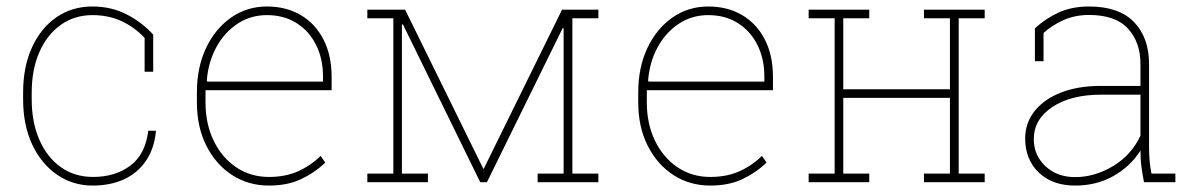

<svg xmlns="http://www.w3.org/2000/svg" viewBox="-20 -558 3654 588"><path d="M263.7 10.3Q203.1 10.3 154.8 -22.9Q106.4 -56.2 78.6 -115.5Q50.8 -174.8 50.8 -253.9V-274.4Q50.8 -353.5 77.9 -412.8Q105 -472.2 152.8 -505.1Q200.7 -538.1 262.7 -538.1Q322.3 -538.1 369.9 -512.9Q417.5 -487.8 449.2 -451.7V-338.4H422.9V-441.9Q391.6 -475.1 352.1 -493.4Q312.5 -511.7 263.2 -511.7Q207.5 -511.7 165.5 -481.4Q123.5 -451.2 100.3 -397.7Q77.1 -344.2 77.1 -274.4V-253.9Q77.1 -183.6 100.6 -129.9Q124 -76.2 166.3 -46.1Q208.5 -16.1 265.1 -16.1Q333 -16.1 379.2 -50.8Q425.3 -85.4 434.1 -157.7H456.5L457.5 -154.8Q451.7 -100.6 425.8 -63.7Q399.9 -26.9 358.6 -8.3Q317.4 10.3 263.7 10.3Z M803.7 10.3Q740.2 10.3 690.4 -22.2Q640.6 -54.7 611.8 -112.1Q583 -169.4 583 -244.1V-275.4Q583 -351.1 610.8 -410.4Q638.7 -469.7 687.3 -503.9Q735.8 -538.1 797.4 -538.1Q856.9 -538.1 901.6 -511.5Q946.3 -484.9 970.9 -436.5Q995.6 -388.2 995.6 -322.3V-281.7H609.4V-244.1Q609.4 -178.7 634.3 -127.2Q659.2 -75.7 703.1 -45.9Q747.1 -16.1 803.7 -16.1Q854 -16.1 892.8 -33.4Q931.6 -50.8 961.9 -80.6L976.1 -60.1Q943.4 -28.8 901.9 -9.3Q860.4 10.3 803.7 10.3ZM614.7 -308.1H969.2V-324.2Q969.2 -377.9 948 -420.4Q926.8 -462.9 888.2 -487.3Q849.6 -511.7 797.4 -511.7Q747.6 -511.7 707.5 -485.4Q667.5 -459 642.6 -413.6Q617.7 -368.2 613.3 -311Z M1105 0V-26.4H1184.6V-502H1105V-528.3H1184.6H1220.7L1459 -43.5L1460.9 -40L1701.2 -528.3H1732.9H1812.5V-502H1732.9V-26.4H1812.5V0H1626.5V-26.4H1706.1V-471.2L1703.1 -471.7L1471.2 0H1450.7L1213.9 -483.4L1210.9 -482.9V-26.4H1290.5V0Z M2155.3 10.3Q2091.8 10.3 2042 -22.2Q1992.2 -54.7 1963.4 -112.1Q1934.6 -169.4 1934.6 -244.1V-275.4Q1934.6 -351.1 1962.4 -410.4Q1990.2 -469.7 2038.8 -503.9Q2087.4 -538.1 2148.9 -538.1Q2208.5 -538.1 2253.2 -511.5Q2297.9 -484.9 2322.5 -436.5Q2347.2 -388.2 2347.2 -322.3V-281.7H1960.9V-244.1Q1960.9 -178.7 1985.8 -127.2Q2010.7 -75.7 2054.7 -45.9Q2098.6 -16.1 2155.3 -16.1Q2205.6 -16.1 2244.4 -33.4Q2283.2 -50.8 2313.5 -80.6L2327.6 -60.1Q2294.9 -28.8 2253.4 -9.3Q2211.9 10.3 2155.3 10.3ZM1966.3 -308.1H2320.8V-324.2Q2320.8 -377.9 2299.6 -420.4Q2278.3 -462.9 2239.7 -487.3Q2201.2 -511.7 2148.9 -511.7Q2099.1 -511.7 2059.1 -485.4Q2019 -459 1994.1 -413.6Q1969.2 -368.2 1964.8 -311Z M2456.5 0V-26.4H2536.1V-502H2456.5V-528.3H2642.1V-502H2562.5V-284.7H2889.2V-502H2809.6V-528.3H2889.2H2916H2995.6V-502H2916V-26.4H2995.6V0H2809.6V-26.4H2889.2V-258.3H2562.5V-26.4H2642.1V0Z M3272.5 10.3Q3203.1 10.3 3161.4 -29.5Q3119.6 -69.3 3119.6 -133.8Q3119.6 -181.2 3148.2 -217.5Q3176.8 -253.9 3228.8 -274.4Q3280.8 -294.9 3351.1 -294.9H3472.7V-362.3Q3472.7 -428.2 3434.6 -470.2Q3396.5 -512.2 3314.9 -512.2Q3272 -512.2 3236.3 -496.1Q3200.7 -480 3175.8 -457V-370.6H3149.4V-471.2Q3182.1 -501.5 3222.4 -519.8Q3262.7 -538.1 3315.4 -538.1Q3406.7 -538.1 3452.9 -490.5Q3499 -442.9 3499 -361.3V-106.4Q3499 -85.9 3500.7 -65.9Q3502.4 -45.9 3506.3 -26.4H3579.6V0H3483.4Q3477.1 -34.7 3474.9 -53Q3472.7 -71.3 3472.7 -97.2Q3442.9 -49.3 3390.9 -19.5Q3338.9 10.3 3272.5 10.3ZM3272.5 -15.6Q3332.5 -15.6 3388.7 -49.3Q3444.8 -83 3472.7 -142.6V-268.1H3352.5Q3259.3 -268.1 3202.6 -230.2Q3146 -192.4 3146 -131.8Q3146 -82.5 3181.6 -49.1Q3217.3 -15.6 3272.5 -15.6Z"/></svg>

Font: Roboto Slab LO Thin
Style: Regular
Weight: 250
Designer: Google
Version: Version 2.00;September 28, 2018;FontCreator 11.5.0.2427 64-b